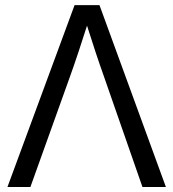

<svg xmlns="http://www.w3.org/2000/svg" viewBox="-20 -748 693 768"><path d="M278.3 -727.5H377.9L643.6 0H549.8L397 -438.5Q380.4 -484.9 361.6 -541.5Q342.8 -598.1 315.4 -684.6H340.8Q289.6 -523.4 258.8 -438.5L101.6 0H9.8Z"/></svg>

Font: Intratopia Thin
Style: Regular
Weight: 100
Designer: Rasmus Andersson
Foundry: rsms
Version: Version 3.000;Glyphs 3.2.3 (3260)